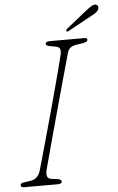

<svg xmlns="http://www.w3.org/2000/svg" viewBox="-58 -898 576 938"><g transform="rotate(-5 230.0 -429.0)"><path d="M137.5 -71.5Q129.5 -33 156.5 -29L188.5 -25Q207.5 -22 207 -10.5Q207 -5 200.5 -2.5Q194 0 186.5 0H22Q5.5 0 5.5 -10.5Q4.5 -21.5 25.5 -24L54 -28Q91.5 -33 103.5 -71Q107 -82 118.2 -121.5Q129.5 -161 145.2 -217.8Q161 -274.5 178.5 -338Q196 -401.5 212 -461.2Q228 -521 239.8 -566.2Q251.5 -611.5 256 -630.5Q259.5 -647.5 256 -657.5Q252.5 -667.5 235.5 -670.5L208 -675.5Q187.5 -678.5 187.5 -690Q188 -700 214.5 -700H376.5Q392.5 -700 392.5 -691.5Q392.5 -685.5 387.2 -682Q382 -678.5 368 -676L334 -670.5Q301 -665.5 292.5 -636.5Q286.5 -615.5 273.5 -568.8Q260.5 -522 243.8 -461.5Q227 -401 209.5 -337Q192 -273 176.5 -216.2Q161 -159.5 150.5 -120.2Q140 -81 137.5 -71.5ZM400 -834Q417.5 -848 429.2 -854.2Q441 -860.5 450 -857.5Q457.5 -854.5 459.2 -847Q461 -839.5 456 -831Q450.5 -822 440.8 -816Q431 -810 418.5 -803.5L303.5 -740.5Q296.5 -736.5 294 -741.5Q292 -744.5 294.5 -748Q297 -751.5 300.5 -754.5Z"/></g></svg>

Font: Fraunces 72pt SuperSoft Thin
Style: Italic
Weight: 100
Italic angle: -16°
Version: Version 1.000;[b76b70a41]